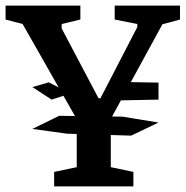

<svg xmlns="http://www.w3.org/2000/svg" viewBox="-31 -668 665 688"><path d="M439 -182 209 -189 85 -206 181 -253 408 -250 537 -229ZM154 -311 85 -356 144 -373 221 -333ZM384 -308 422 -374 537 -372V-311ZM163 0V-52L244 -69V-241L50 -582L-11 -598V-648H257V-598L190 -582V-566L322 -316H329L461 -571V-582L380 -598V-648H614V-598L551 -581L366 -242V-69L447 -52V0Z"/></svg>

Font: Faustina Light SemiBold
Style: Regular
Weight: 600
Version: Version 1.200